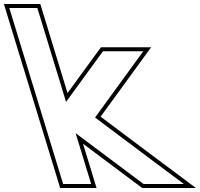

<svg xmlns="http://www.w3.org/2000/svg" viewBox="-270 -869 999 959"><path d="M59.9 -360 229.7 -593 244.6 -613H445.6L358.3 -493L204.8 -282L487.6 -70L648.3 50H447.3L420.2 30L107.7 -203.9L163.9 -20L185.3 50H45.3L23.9 -20L-34.8 -212L-77.6 -352L-202 -759L-223.5 -829H-83.5L-62 -759ZM67.3 -404.2 -68.7 -849H-250.5L30.5 70H212.3L144.7 -151.2L408.2 46.1L440.7 70H708.5L499.6 -86L232.6 -286.2L484.9 -633H234.5L213.6 -604.9Z"/></svg>

Font: Nordica Plus
Style: NordicaClassicRgOpOblOl
Weight: 500
Version: Version 1.01